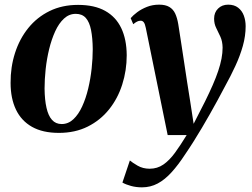

<svg xmlns="http://www.w3.org/2000/svg" viewBox="-20 -558 1084 825"><path d="M315.5 -537Q386 -537 432 -511.2Q478 -485.5 501 -437.2Q524 -389 524.5 -321Q524.5 -255 505.2 -194.8Q486 -134.5 448.5 -87.8Q411 -41 356.8 -14Q302.5 13 233 13Q163.5 13 117.5 -13Q71.5 -39 48.5 -87.2Q25.5 -135.5 25.5 -201.5Q25 -269.5 44.5 -330.2Q64 -391 101.5 -437.5Q139 -484 193 -510.5Q247 -537 315.5 -537ZM305.5 -498.5Q277 -498.5 255 -478.2Q233 -458 217.2 -423.5Q201.5 -389 191.2 -347Q181 -305 176.2 -261Q171.5 -217 171.5 -177.5Q172 -129 179.8 -94.8Q187.5 -60.5 203.5 -42.8Q219.5 -25 245 -25Q273.5 -25 295.5 -45.8Q317.5 -66.5 333.2 -101Q349 -135.5 359 -177.5Q369 -219.5 373.8 -263.5Q378.5 -307.5 378.5 -347Q378 -395 371.2 -429Q364.5 -463 348.8 -480.8Q333 -498.5 305.5 -498.5ZM606.5 -438Q603 -455.5 597.8 -462.2Q592.5 -469 584.5 -469Q576 -469 568.8 -465.2Q561.5 -461.5 552.5 -454L541.5 -480Q551.5 -492 569.5 -505.5Q587.5 -519 611.5 -528.5Q635.5 -538 664 -538Q691 -538 707.5 -528.2Q724 -518.5 732.8 -499.8Q741.5 -481 746 -454Q751.5 -419.5 757.8 -378.2Q764 -337 770.8 -293Q777.5 -249 784 -205.8Q790.5 -162.5 797 -124L812 -26L861.5 -123Q880 -160.5 894 -192.5Q908 -224.5 917.5 -252.8Q927 -281 931.8 -306Q936.5 -331 936.5 -353.5Q936 -380.5 927 -400.2Q918 -420 909 -437.8Q900 -455.5 900 -478Q900 -504.5 917 -521.2Q934 -538 960.5 -538Q986.5 -538 1003.2 -525Q1020 -512 1027.8 -490.8Q1035.5 -469.5 1035.5 -445.5Q1035.5 -403.5 1023.5 -360.8Q1011.5 -318 991.2 -274.2Q971 -230.5 945.5 -184.5Q930.5 -155.5 914.2 -126Q898 -96.5 881.5 -67.2Q865 -38 847.8 -9Q830.5 20 812.5 48.8Q794.5 77.5 775 106Q746 150.5 717.2 182.2Q688.5 214 657.5 230.5Q626.5 247 590 247Q565 247 543 241Q521 235 506 226.5L538 131.5Q548.5 140.5 571.2 153.8Q594 167 623 167Q656 167 682 149Q708 131 731.8 98.5Q755.5 66 782 22.5H700.5Z"/></svg>

Font: Merriweather 96pt
Style: Bold Italic
Weight: 700
Italic angle: -7.8°
Version: Version 2.101